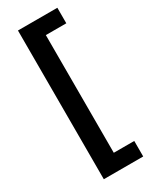

<svg xmlns="http://www.w3.org/2000/svg" viewBox="-223 -765 776 975"><g transform="rotate(-30 165.0 -278.0)"><path d="M305 158H74V-714H305V-623H185V67H305Z"/></g></svg>

Font: Noto Sans Gujarati UI SemiBold
Style: Regular
Weight: 600
Designer: Jelle Bosma - Monotype Design Team, Universal Thirst
Foundry: Monotype Imaging Inc.
Version: Version 2.106; ttfautohint (v1.8.4.7-5d5b)